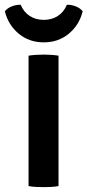

<svg xmlns="http://www.w3.org/2000/svg" viewBox="-38 -782 367 807"><path d="M82 -548Q96.5 -550.5 115.2 -551.5Q134 -552.5 146 -552.5Q159 -552.5 175.8 -551.5Q192.5 -550.5 208 -548V0Q192.5 3 175.8 3.8Q159 4.5 146 4.5Q134 4.5 115.2 3.8Q96.5 3 82 0ZM309.5 -734.5Q295.5 -677.5 251.8 -640.8Q208 -604 146 -604Q84 -604 40.2 -640.8Q-3.5 -677.5 -17.5 -734.5Q-7 -748 11.5 -755.2Q30 -762.5 49 -762Q61 -732 86.5 -715.2Q112 -698.5 146 -698.5Q180 -698.5 205.5 -715.2Q231 -732 243 -762Q262 -762.5 280.5 -755.2Q299 -748 309.5 -734.5Z"/></svg>

Font: Signika Negative SC SemiBold
Style: Regular
Weight: 600
Designer: Anna Giedryś
Foundry: Anna Giedryś
Version: Version 2.000; ttfautohint (v1.8.3) -l 8 -r 50 -G 200 -x 9 -